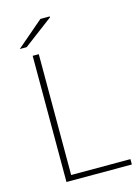

<svg xmlns="http://www.w3.org/2000/svg" viewBox="-124 -900 708 970"><g transform="rotate(-15 230.0 -415.0)"><path d="M100 0V-660H132V-28H442V0ZM46 -710 186 -830H234L236 -826L82 -710Z"/></g></svg>

Font: Source Sans 3 ExtraLight ExtraLight
Style: Regular
Weight: 250
Version: Version 3.052;hotconv 1.1.0;makeotfexe 2.6.0